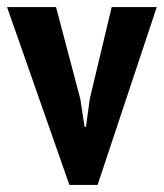

<svg xmlns="http://www.w3.org/2000/svg" viewBox="-33 -520 465 545"><path d="M195 -239 207 -160H211L222 -240L284 -500H412L244 5H164L-13 -500H126Z"/></svg>

Font: PT Sans Narrow
Style: Bold
Weight: 700
Width: 3
Designer: A.Korolkova, O.Umpeleva, V.Yefimov
Foundry: ParaType Ltd
Version: Version 2.003W OFL